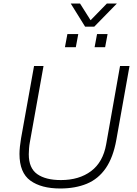

<svg xmlns="http://www.w3.org/2000/svg" viewBox="-20 -1062 780 1094"><path d="M323 12Q215 12 153 -33Q91 -78 91 -185Q91 -203 93.5 -227Q96 -251 100 -274L174 -686H228L150 -251Q147 -236 145.5 -216Q144 -196 144 -183Q144 -104 192 -70Q240 -36 327 -36Q431 -36 499 -87Q567 -138 585 -240L664 -686H718L643 -266Q625 -165 582.5 -103.5Q540 -42 474.5 -15Q409 12 323 12ZM350 -793 364 -868H426L412 -793ZM519 -793 533 -868H593L579 -793ZM646 -1042 517 -910H465L383 -1042H436L508 -928H478L589 -1042Z"/></svg>

Font: Archivo SemiBold Thin
Style: Italic
Weight: 250
Italic angle: -10°
Version: Version 2.001